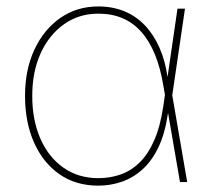

<svg xmlns="http://www.w3.org/2000/svg" viewBox="-20 -568 650 599"><path d="M286.6 11.2Q216.8 11.2 165.5 -24.4Q114.3 -60.1 86.2 -123.3Q58.1 -186.5 58.1 -269Q58.1 -350.6 87.4 -413.3Q116.7 -476.1 168.2 -512Q219.7 -547.9 286.6 -547.9Q331.5 -547.9 368.2 -532.7Q404.8 -517.6 432.1 -488.8Q459.5 -460 477.5 -419.2Q495.6 -378.4 502.9 -326.2H508.8L517.1 -272.5L564 0H541.5L489.7 -300.3Q480.5 -356 463.4 -397.9Q446.3 -439.9 420.9 -468.5Q395.5 -497.1 362.3 -511.2Q329.1 -525.4 286.6 -525.4Q226.1 -525.4 179.7 -492.4Q133.3 -459.5 106.9 -401.9Q80.6 -344.2 80.6 -269Q80.6 -192.9 106.2 -135Q131.8 -77.1 178.2 -44.7Q224.6 -12.2 286.6 -12.2Q323.7 -12.2 356.4 -23.7Q389.2 -35.2 415.8 -61.3Q442.4 -87.4 461.2 -130.4Q480 -173.3 489.3 -235.8L533.7 -541H557.1L517.1 -269L509.8 -213.9H503.9Q495.1 -152.8 474.9 -109.9Q454.6 -66.9 425 -40Q395.5 -13.2 360.1 -1Q324.7 11.2 286.6 11.2Z"/></svg>

Font: Inter 17pt Thin
Style: Regular
Weight: 250
Version: Version 4.001;git-66647c0bb